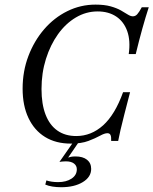

<svg xmlns="http://www.w3.org/2000/svg" viewBox="-20 -602 655 820"><path d="M282.3 11.3Q218.5 11.3 172.6 -16.9Q126.6 -45.2 101.6 -98Q76.6 -150.8 76.6 -223.4Q76.6 -297.6 101.2 -362.5Q125.8 -427.4 168.5 -477Q211.3 -526.6 267.7 -554.4Q324.2 -582.3 387.9 -582.3Q425.8 -582.3 452 -575Q478.2 -567.7 496 -557.7Q513.7 -547.6 525.8 -539.9Q537.9 -532.3 547.6 -532.3Q558.1 -532.3 566.1 -541.1Q574.2 -550 585.5 -571H615.3Q601.6 -529 587.9 -479.8Q574.2 -430.6 559.7 -371H529.8Q537.9 -428.2 523.4 -469Q508.9 -509.7 476.2 -531.5Q443.5 -553.2 396.8 -553.2Q347.6 -553.2 304 -527.4Q260.5 -501.6 227.8 -456Q195.2 -410.5 176.2 -350.4Q157.3 -290.3 157.3 -221.8Q157.3 -157.3 174.6 -112.5Q191.9 -67.7 225 -44.4Q258.1 -21 305.6 -21Q369.4 -21 420.2 -66.5Q471 -112.1 505.6 -208.1H535.5Q521 -151.6 510.9 -112.9Q500.8 -74.2 494.8 -47.6Q488.7 -21 484.7 0H454.8Q455.6 -17.7 452 -25.4Q448.4 -33.1 438.7 -33.1Q426.6 -33.1 406.9 -22.2Q387.1 -11.3 357.3 0Q327.4 11.3 282.3 11.3ZM241.1 197.6Q221.8 197.6 204 194.8Q186.3 191.9 173.4 186.3L178.2 168.5Q187.1 171.8 200.4 173.8Q213.7 175.8 228.2 175.8Q262.9 175.8 285.5 160.9Q308.1 146 308.1 121Q308.1 105.6 296 96.4Q283.9 87.1 261.3 87.1Q253.2 87.1 245.6 87.9Q237.9 88.7 233.9 89.5L295.2 1.6H318.5L271 71Q275.8 69.4 283.1 67.7Q290.3 66.1 302.4 66.1Q333.9 66.1 351.6 80.2Q369.4 94.4 369.4 119.4Q369.4 154 333.5 175.8Q297.6 197.6 241.1 197.6Z"/></svg>

Font: Playfair 5pt SemiExpanded Light Light
Style: Italic
Weight: 300
Italic angle: -15.6°
Version: Version 2.203